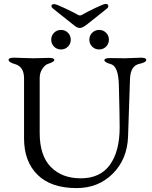

<svg xmlns="http://www.w3.org/2000/svg" viewBox="-20 -948 778 982"><path d="M258 -927Q267 -927 311.5 -906Q356 -885 379 -872Q389 -866 399 -872Q423 -886 467 -907Q511 -928 520 -928Q534 -928 534 -917Q534 -910 528 -905L430 -827Q403 -805 389 -805Q382 -805 375 -808Q368 -811 365 -813.5Q362 -816 348 -827L250 -905Q243 -911 243 -917Q243 -927 258 -927ZM256.5 -780.5Q271 -795 292 -795Q313 -795 327.5 -780.5Q342 -766 342 -745Q342 -724 327.5 -709.5Q313 -695 292 -695Q271 -695 256.5 -709.5Q242 -724 242 -745Q242 -766 256.5 -780.5ZM451.5 -780.5Q466 -795 487 -795Q508 -795 522.5 -780.5Q537 -766 537 -745Q537 -724 522.5 -709.5Q508 -695 487 -695Q466 -695 451.5 -709.5Q437 -724 437 -745Q437 -766 451.5 -780.5ZM645 -547Q644 -536 635 -250Q631 -134 557 -60Q483 14 372 14Q241 14 172 -54Q103 -122 103 -240V-547Q103 -607 57 -620Q24 -629 24 -642Q24 -653 53 -653Q67 -653 98.5 -651.5Q130 -650 149 -650Q166 -650 193 -651Q220 -652 229 -652Q258 -652 258 -641Q258 -632 225 -621Q211 -617 197 -596.5Q183 -576 183 -549V-268Q183 -152 240 -94Q297 -36 393 -36Q493 -36 542.5 -105.5Q592 -175 592 -296Q592 -357 588 -511Q586 -609 547 -620Q514 -629 514 -640Q514 -651 543 -651Q558 -651 581 -650.5Q604 -650 618 -650Q635 -650 662 -651.5Q689 -653 699 -653Q728 -653 728 -642Q728 -629 695 -622Q648 -613 645 -547Z"/></svg>

Font: EB Garamond SC 12
Style: Regular
Weight: 400
Version: Version 0.016 ; ttfautohint (v0.97) -l 8 -r 50 -G 200 -x 0 -